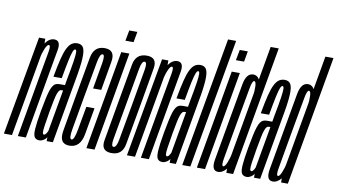

<svg xmlns="http://www.w3.org/2000/svg" viewBox="-115 -964 2013 1145"><g transform="rotate(10 891.0 -391.0)"><path d="M-38 0H11L107.5 -547L107 -600H69ZM46.5 0H95L163.5 -390Q180 -484 191 -544.8Q202 -605.5 161 -605.5Q131 -605.5 107 -571.5Q83 -537.5 75 -493.5L95.5 -480.5Q100.5 -510.5 112.5 -538.8Q124.5 -567 134.5 -567Q146.5 -567 139.8 -527.5Q133 -488 116.5 -397Z M176.5 3Q184.5 3 191 0.5Q197.5 -2 203.8 -6Q210 -10 214.2 -14.5Q218.5 -19 221 -24.5V0H258.5L326.5 -386.5Q343 -475 345.2 -522.2Q347.5 -569.5 336.8 -588Q326 -606.5 300.5 -606.5Q281 -606.5 266.5 -596.5Q252 -586.5 239.8 -562.5Q227.5 -538.5 216.8 -495.2Q206 -452 194 -385.5H244.5Q257 -457 265.5 -496.5Q274 -536 280.5 -552Q287 -568 294 -568Q301.5 -568 302 -551.8Q302.5 -535.5 296.5 -496Q290.5 -456.5 277 -386L270.5 -348H238Q225 -348 215.2 -343.8Q205.5 -339.5 198 -328.2Q190.5 -317 184 -297.2Q177.5 -277.5 171 -246.8Q164.5 -216 156.5 -173Q143 -97 140.8 -59.5Q138.5 -22 148 -9.5Q157.5 3 176.5 3ZM198 -35.5Q192 -35.5 190.2 -45.8Q188.5 -56 192.8 -86Q197 -116 207 -175Q215 -219.5 220.8 -247.2Q226.5 -275 232 -289.5Q237.5 -304 242.8 -309.2Q248 -314.5 254.5 -314.5H265L220.5 -62Q218.5 -57 215 -50.8Q211.5 -44.5 207 -40Q202.5 -35.5 198 -35.5Z M358.5 3Q424.5 3 439.5 -80.8Q454.5 -164.5 468 -242.5H418.5Q404.5 -165.5 393 -100.5Q381.5 -35.5 365.5 -35.5Q348.5 -35.5 360.2 -100.2Q372 -165 395.5 -300.5Q424.5 -460 434 -514Q443.5 -568 460 -568Q475.5 -568 466.2 -514.2Q457 -460.5 439 -357.5H488.5Q506.5 -461 519 -533.8Q531.5 -606.5 465.5 -606.5Q401 -606.5 388 -534.2Q375 -462 346.5 -300.5Q323 -163 308.2 -80Q293.5 3 358.5 3Z M461.5 0H511L616 -600H567ZM591.5 -735.5 579.5 -671.5H629L640.5 -735.5Z M614 3Q679 3 691 -64.5Q703 -132 733 -300.5Q762.5 -469 774.2 -537.5Q786 -606 721 -606Q655 -606 642.8 -537.5Q630.5 -469 601 -300.5Q571.5 -132.5 559.8 -64.8Q548 3 614 3ZM619.5 -35.5Q603 -35.5 611.8 -84Q620.5 -132.5 650 -300.5Q680 -468.5 688.5 -518.2Q697 -568 714 -568Q731.5 -568 722.5 -518.5Q713.5 -469 684.5 -300.5Q654.5 -133 645.8 -84.2Q637 -35.5 619.5 -35.5Z M707 0H756L852.5 -547L852 -600H814ZM791.5 0H840L908.5 -390Q925 -484 936 -544.8Q947 -605.5 906 -605.5Q876 -605.5 852 -571.5Q828 -537.5 820 -493.5L840.5 -480.5Q845.5 -510.5 857.5 -538.8Q869.5 -567 879.5 -567Q891.5 -567 884.8 -527.5Q878 -488 861.5 -397Z M921.5 3Q929.5 3 936 0.5Q942.5 -2 948.8 -6Q955 -10 959.2 -14.5Q963.5 -19 966 -24.5V0H1003.5L1071.5 -386.5Q1088 -475 1090.2 -522.2Q1092.5 -569.5 1081.8 -588Q1071 -606.5 1045.5 -606.5Q1026 -606.5 1011.5 -596.5Q997 -586.5 984.8 -562.5Q972.5 -538.5 961.8 -495.2Q951 -452 939 -385.5H989.5Q1002 -457 1010.5 -496.5Q1019 -536 1025.5 -552Q1032 -568 1039 -568Q1046.5 -568 1047 -551.8Q1047.5 -535.5 1041.5 -496Q1035.5 -456.5 1022 -386L1015.5 -348H983Q970 -348 960.2 -343.8Q950.5 -339.5 943 -328.2Q935.5 -317 929 -297.2Q922.5 -277.5 916 -246.8Q909.5 -216 901.5 -173Q888 -97 885.8 -59.5Q883.5 -22 893 -9.5Q902.5 3 921.5 3ZM943 -35.5Q937 -35.5 935.2 -45.8Q933.5 -56 937.8 -86Q942 -116 952 -175Q960 -219.5 965.8 -247.2Q971.5 -275 977 -289.5Q982.5 -304 987.8 -309.2Q993 -314.5 999.5 -314.5H1010L965.5 -62Q963.5 -57 960 -50.8Q956.5 -44.5 952 -40Q947.5 -35.5 943 -35.5Z M1042 0H1091L1230 -785H1181Z M1130.5 0H1180L1285 -600H1236ZM1260.5 -735.5 1248.5 -671.5H1298L1309.5 -735.5Z M1309 0H1350L1488 -785H1439L1309 -47.5ZM1259 3Q1286 3 1309.8 -26Q1333.5 -55 1341.5 -97.5L1323.5 -125Q1317.5 -92.5 1305.8 -63.8Q1294 -35 1284 -35Q1271.5 -35 1280.5 -84.2Q1289.5 -133.5 1318.5 -301Q1349 -469 1357.5 -518.2Q1366 -567.5 1378 -567.5Q1388.5 -567.5 1389.8 -539Q1391 -510.5 1386 -479L1412.5 -504.5Q1420.5 -547 1406.5 -576.2Q1392.5 -605.5 1366 -605.5Q1324 -605.5 1311.5 -536Q1299 -466.5 1270 -301Q1241 -136.5 1228.8 -66.8Q1216.5 3 1259 3Z M1432 3Q1440 3 1446.5 0.5Q1453 -2 1459.2 -6Q1465.5 -10 1469.8 -14.5Q1474 -19 1476.5 -24.5V0H1514L1582 -386.5Q1598.5 -475 1600.8 -522.2Q1603 -569.5 1592.2 -588Q1581.5 -606.5 1556 -606.5Q1536.5 -606.5 1522 -596.5Q1507.5 -586.5 1495.2 -562.5Q1483 -538.5 1472.2 -495.2Q1461.5 -452 1449.5 -385.5H1500Q1512.5 -457 1521 -496.5Q1529.5 -536 1536 -552Q1542.5 -568 1549.5 -568Q1557 -568 1557.5 -551.8Q1558 -535.5 1552 -496Q1546 -456.5 1532.5 -386L1526 -348H1493.5Q1480.5 -348 1470.8 -343.8Q1461 -339.5 1453.5 -328.2Q1446 -317 1439.5 -297.2Q1433 -277.5 1426.5 -246.8Q1420 -216 1412 -173Q1398.5 -97 1396.2 -59.5Q1394 -22 1403.5 -9.5Q1413 3 1432 3ZM1453.5 -35.5Q1447.5 -35.5 1445.8 -45.8Q1444 -56 1448.2 -86Q1452.5 -116 1462.5 -175Q1470.5 -219.5 1476.2 -247.2Q1482 -275 1487.5 -289.5Q1493 -304 1498.2 -309.2Q1503.5 -314.5 1510 -314.5H1520.5L1476 -62Q1474 -57 1470.5 -50.8Q1467 -44.5 1462.5 -40Q1458 -35.5 1453.5 -35.5Z M1640.5 0H1681.5L1819.5 -785H1770.5L1640.5 -47.5ZM1590.5 3Q1617.5 3 1641.2 -26Q1665 -55 1673 -97.5L1655 -125Q1649 -92.5 1637.2 -63.8Q1625.5 -35 1615.5 -35Q1603 -35 1612 -84.2Q1621 -133.5 1650 -301Q1680.5 -469 1689 -518.2Q1697.5 -567.5 1709.5 -567.5Q1720 -567.5 1721.2 -539Q1722.5 -510.5 1717.5 -479L1744 -504.5Q1752 -547 1738 -576.2Q1724 -605.5 1697.5 -605.5Q1655.5 -605.5 1643 -536Q1630.5 -466.5 1601.5 -301Q1572.5 -136.5 1560.2 -66.8Q1548 3 1590.5 3Z"/></g></svg>

Font: Anybody UltraCondensed Light
Style: Italic
Weight: 300
Width: 1
Italic angle: -10°
Version: Version 1.113;gftools[0.9.25]